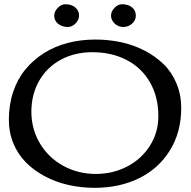

<svg xmlns="http://www.w3.org/2000/svg" viewBox="-20 -879 904 911"><path d="M564.9 -751Q540.5 -751 523.7 -767.6Q506.8 -784.2 506.8 -804.7Q506.8 -824.7 523.2 -841.8Q539.6 -858.9 559.1 -858.9Q587.9 -858.9 606.2 -844.2Q624.5 -829.6 624.5 -804.7Q624.5 -782.2 606.4 -766.6Q588.4 -751 564.9 -751ZM355 -804.7Q355 -784.2 338.4 -767.6Q321.8 -751 302.2 -751Q274.4 -751 255.9 -765.9Q237.3 -780.8 237.3 -804.7Q237.3 -824.7 254.2 -841.8Q271 -858.9 290.5 -858.9Q318.8 -858.9 336.9 -844Q355 -829.1 355 -804.7ZM434.6 -53.7Q515.1 -53.7 582.8 -88.6Q650.4 -123.5 690.9 -186.8Q731.4 -250 731.4 -328.1Q731.4 -419.4 691.4 -488.8Q651.4 -558.1 580.3 -594.7Q509.3 -631.3 418 -631.3Q335 -631.3 269 -595.9Q203.1 -560.5 166 -495.8Q128.9 -431.2 128.9 -348.6Q128.9 -266.1 169.7 -198.2Q210.4 -130.4 280.5 -92Q350.6 -53.7 434.6 -53.7ZM22 -311Q22 -381.8 42.5 -442.9Q63 -503.9 100.3 -549.3Q137.7 -594.7 188.7 -627Q239.7 -659.2 301.8 -675.3Q363.8 -691.4 432.6 -691.4Q496.1 -691.4 555.4 -678.5Q614.7 -665.5 666.5 -638.7Q718.3 -611.8 756.8 -574Q795.4 -536.1 817.6 -482.7Q839.8 -429.2 839.8 -366.2Q839.8 -252 786.1 -165.3Q732.4 -78.6 639.6 -33.2Q546.9 12.2 429.2 12.2Q364.3 12.2 304.2 -1.5Q244.1 -15.1 192.9 -42.5Q141.6 -69.8 103.5 -107.9Q65.4 -146 43.7 -198.2Q22 -250.5 22 -311Z"/></svg>

Font: Corben
Style: Regular
Weight: 400
Designer: vernon adams
Foundry: vernon adams
Version: Version 1.100